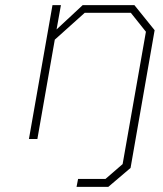

<svg xmlns="http://www.w3.org/2000/svg" viewBox="-20 -543 637 750"><path d="M279 187 285 156H392L459 98L550 -419L491 -493H311L194 -388L126 0H93L185 -523H218L201 -428L303 -523H505L584 -425L490 113L403 187Z"/></svg>

Font: Tomorrow ExtraLight
Style: Italic
Weight: 275
Italic angle: -10°
Designer: Tony de Marco, Monica Rizzolli
Foundry: Just in Type
Version: Version 2.002